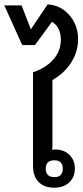

<svg xmlns="http://www.w3.org/2000/svg" viewBox="-42 -863 386 890"><path d="M209 7Q163 7 137 -19.5Q111 -46 111 -93V-528Q171 -548 205.5 -587.5Q240 -627 240 -678Q240 -737 199 -762L120 -654H61L-22 -838H58L101 -727L179 -843Q221 -840 252.5 -817.5Q284 -795 302 -760Q320 -725 320 -682Q320 -624 288.5 -574Q257 -524 201 -492V-183Q201 -176 200 -169Q207 -170 214 -170Q254 -170 279.5 -145.5Q305 -121 305 -82Q305 -42 279 -17.5Q253 7 209 7ZM210 -42Q249 -42 249 -81Q249 -120 210 -120Q170 -120 170 -81Q170 -42 210 -42Z"/></svg>

Font: Noto Sans Thai Looped UI
Style: Regular
Weight: 400
Designer: Cadson Demak Team
Foundry: Cadson Demak Co., Ltd.
Version: Version 1.000